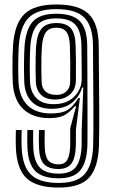

<svg xmlns="http://www.w3.org/2000/svg" viewBox="-20 -829 507 858"><path d="M242.2 9.2Q145 9.2 100.2 -31.2Q55.5 -71.8 51 -166.8Q50.2 -183.2 50.2 -204.8Q50.2 -226.2 51 -248H76.8Q75.2 -201.8 76.8 -167.5Q81 -83.2 119.8 -47.4Q158.5 -11.5 242.2 -11.5Q323.2 -11.5 357.9 -50.4Q392.5 -89.2 396.2 -174.2Q398 -235.2 397.4 -348.4Q396.8 -461.5 395.5 -625.2Q394.8 -711.5 357.4 -749.9Q320 -788.2 231.5 -788.2Q146.5 -788.2 108.4 -749.9Q70.2 -711.5 64 -624.2Q61.8 -589.2 61.5 -542.4Q61.2 -495.5 62.8 -461.5Q66.2 -395.2 103.1 -358.6Q140 -322 208.2 -322Q257.5 -322 282.8 -338Q308 -354 330 -391.2H337L319.2 -248.8Q319 -235.8 319.2 -214.9Q319.5 -194 319 -178.5Q316.8 -119.5 297.9 -96.6Q279 -73.8 242.2 -73.8Q198.2 -73.8 177.5 -94.6Q156.8 -115.5 154.5 -165.2Q153.8 -181 153.5 -202.6Q153.2 -224.2 154.2 -248H180Q179 -224 179.2 -202.6Q179.5 -181.2 180.2 -165.8Q182 -128 196.5 -111.2Q211 -94.5 242.2 -94.5Q268.2 -94.5 280.2 -114.1Q292.2 -133.8 293.8 -179Q294 -194.5 293.9 -216.9Q293.8 -239.2 293.8 -256L320.2 -354.5H314.8Q288.8 -324.5 265.1 -312.9Q241.5 -301.2 200.8 -301.2Q125.8 -301.2 83.4 -342.1Q41 -383 37 -461Q35.8 -484.2 35.6 -514.2Q35.5 -544.2 36.1 -573.9Q36.8 -603.5 38.2 -625.5Q45.2 -724.2 89.6 -766.6Q134 -809 231.5 -809Q333.2 -809 376.9 -765.9Q420.5 -722.8 421.2 -625.5Q422.8 -460.2 423.4 -346.6Q424 -233 422 -173.5Q418 -79 378 -34.9Q338 9.2 242.2 9.2ZM242.2 -32.2Q171.2 -32.2 138.6 -63.8Q106 -95.2 102.5 -168.8Q101 -201.8 102.5 -248H128.5Q127.8 -229.2 127.8 -207.5Q127.8 -185.8 128.8 -167.5Q132.5 -105.5 159.1 -79.2Q185.8 -53 242.2 -53Q297.2 -53 319.6 -83.5Q342 -114 344.8 -177Q345.2 -192 345 -211.1Q344.8 -230.2 345 -246.5L352.2 -437.8H346.8Q335.2 -397.2 301.9 -370Q268.5 -342.8 211 -342.8Q153.5 -342.8 122.4 -374Q91.2 -405.2 88.5 -462Q87 -496.5 87.2 -542.8Q87.5 -589 89.8 -623Q95.5 -698.5 126.9 -733Q158.2 -767.5 231.5 -767.5Q305.2 -767.5 337.1 -734.1Q369 -700.8 369.8 -625Q370 -597.5 370.2 -555Q370.5 -512.5 370.6 -463.9Q370.8 -415.2 370.9 -368.8Q371 -322.2 371 -286Q371 -249.8 371 -232.8Q370.8 -220.2 370.9 -206Q371 -191.8 370.5 -175.8Q366.8 -99.5 337.2 -65.9Q307.8 -32.2 242.2 -32.2ZM219.8 -363.5Q278 -363.5 311.6 -397Q345.2 -430.5 345.2 -477Q345.2 -515 344.8 -549Q344.2 -583 343.8 -624.8Q343 -688.8 317.5 -717.8Q292 -746.8 231.5 -746.8Q170.8 -746.8 145.2 -716.2Q119.8 -685.8 115.5 -621.5Q113.2 -584.5 113 -538.6Q112.8 -492.8 114.2 -462.2Q117 -416 143.5 -389.8Q170 -363.5 219.8 -363.5ZM227.2 -384.2Q185.2 -384.2 163.6 -405.2Q142 -426.2 140.2 -462.8Q139 -487.5 138.9 -517.2Q138.8 -547 139.4 -574.2Q140 -601.5 141 -619.2Q145.5 -677.2 166.2 -701.6Q187 -726 231.5 -726Q277 -726 296.9 -702.2Q316.8 -678.5 318 -624.5Q319 -588 319.4 -554.1Q319.8 -520.2 319.2 -471.8Q319 -430.2 293.1 -407.2Q267.2 -384.2 227.2 -384.2ZM233.5 -405Q259.8 -405 276.5 -420.4Q293.2 -435.8 293.5 -463.2Q294.2 -510.2 293.9 -547Q293.5 -583.8 292.2 -624.5Q290.8 -667.5 276.8 -686.4Q262.8 -705.2 231.5 -705.2Q200 -705.2 185.2 -685.1Q170.5 -665 167 -618.2Q165.8 -600 165.1 -572.6Q164.5 -545.2 164.8 -516.1Q165 -487 166 -463Q168.5 -405 233.5 -405Z"/></svg>

Font: Big Shoulders Inline Display ExtraBold
Style: Regular
Weight: 800
Designer: Patric King
Foundry: XO Type Co
Version: Version 1.000